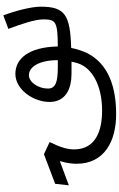

<svg xmlns="http://www.w3.org/2000/svg" viewBox="197 -640 715 1149"><g transform="rotate(-90 554.5 -65.5)"><path d="M688 5C713 5 737 5 760 5C757 18 754 32 750 44C723 126 621 188 467 188C339 188 235 145 235 20C235 -21 248 -63 279 -126L206 -160L29 -93L20 -11L165 -65C151 -19 149 16 149 35C149 203 286 272 445 272C609 272 745 226 810 101C825 70 836 35 842 3C1040 -3 1089 -34 1089 -179C1089 -239 1062 -338 1037 -403L956 -373C985 -297 1013 -213 1013 -163C1013 -88 997 -78 851 -77C847 -253 777 -331 687 -331C592 -331 516 -220 519 -121C522 -30 597 5 688 5ZM726 -77C641 -77 599 -89 599 -136C599 -194 637 -250 679 -250C729 -250 769 -188 769 -77C755 -77 741 -77 726 -77Z"/></g></svg>

Font: Noto Sans Arabic UI
Style: Regular
Weight: 400
Designer: Monotype Design Team, Nadine Chahine and Nizar Qandah
Foundry: Monotype Imaging Inc.
Version: Version 2.010